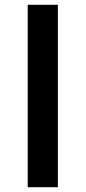

<svg xmlns="http://www.w3.org/2000/svg" viewBox="-20 -783 358 803"><path d="M96 0V-763H222V0Z"/></svg>

Font: Noto Sans SemiCondensed ExtraBold
Style: Regular
Weight: 800
Width: 4
Designer: Monotype Design Team
Foundry: Monotype Imaging Inc.
Version: Version 2.013; ttfautohint (v1.8.4.7-5d5b)